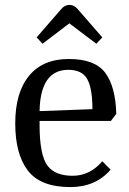

<svg xmlns="http://www.w3.org/2000/svg" viewBox="-20 -753 526 781"><path d="M141 -261V-245Q141 -121 174 -78Q205 -38 275.5 -38Q346 -38 396 -97L430 -63Q369 8 266 8Q145 8 93.5 -59Q42 -126 42 -251Q42 -376 98 -444.5Q154 -513 260 -513Q366 -513 408 -457Q450 -401 453 -290L431 -261ZM258 -469Q144 -469 141 -301L356 -309Q356 -393 335 -431Q314 -469 258 -469ZM229 -716Q243 -733 262.5 -733Q282 -733 296 -716L396 -601L372 -575L262 -658L153 -575L129 -601Z"/></svg>

Font: Cambo
Style: Regular
Weight: 400
Designer: Carolina Giovagnoli, Andres Torresi
Foundry: Carolina Giovagnoli, Andres Torresi
Version: Version 2.001